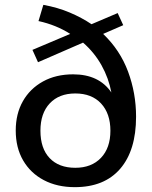

<svg xmlns="http://www.w3.org/2000/svg" viewBox="-20 -764 626 793"><path d="M289 9Q216 9 161 -20Q106 -49 75.5 -101.5Q45 -154 45 -225Q45 -294 74.5 -346Q104 -398 157.5 -427.5Q211 -457 282 -457Q389 -457 440 -382Q429 -441 399.5 -494Q370 -547 323 -588L137 -507L114 -558L270 -624Q212 -661 139 -677L159 -744Q219 -733 268.5 -712Q318 -691 358 -664L466 -710L489 -660L406 -624Q476 -557 509 -468Q542 -379 542 -282Q542 -143 476.5 -67Q411 9 289 9ZM291 -71Q358 -71 397 -112Q436 -153 436 -224Q436 -295 397.5 -336.5Q359 -378 291 -378Q224 -378 185.5 -337Q147 -296 147 -224Q147 -151 185 -111Q223 -71 291 -71Z"/></svg>

Font: Mulish SemiBold
Style: Regular
Weight: 600
Designer: Vernon Adams
Foundry: Vernon Adams
Version: Version 3.603; ttfautohint (v1.8.3)